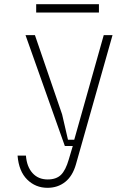

<svg xmlns="http://www.w3.org/2000/svg" viewBox="-20 -698 640 918"><path d="M208 160Q249 160 271.5 138Q294 116 309 64L328 0H290L102 -530H147L277 -151L305 -30H335L476 -530H518L343 88Q327 144 291.5 172Q256 200 207 200Q150 200 110 160.5Q70 121 64 46H104Q108 99 135.5 129.5Q163 160 208 160ZM453 -678V-638H153V-678Z"/></svg>

Font: Fliege Mono Thin
Style: Regular
Weight: 100
Version: Version 0.020;Glyphs 3.3 (3306)